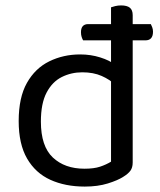

<svg xmlns="http://www.w3.org/2000/svg" viewBox="-20 -676 590 709"><path d="M517 -527H287Q284 -532 281.5 -539.5Q279 -547 279 -557Q279 -587 306 -587H537Q539 -583 542 -575.5Q545 -568 545 -559Q545 -527 517 -527ZM390 -79V-415L470 -416V-76Q470 -57 461.5 -45.5Q453 -34 435 -23Q415 -10 378 1.5Q341 13 293 13Q221 13 166 -12Q111 -37 80 -90.5Q49 -144 49 -229Q49 -316 79.5 -370Q110 -424 162 -449.5Q214 -475 276 -475Q315 -475 350 -464Q385 -453 405 -437V-363Q386 -382 355.5 -395.5Q325 -409 284 -409Q243 -409 208 -391.5Q173 -374 152 -334Q131 -294 131 -227Q131 -136 175 -94.5Q219 -53 292 -53Q327 -53 349.5 -60.5Q372 -68 390 -79ZM470 -396 390 -395V-649Q395 -651 405.5 -653.5Q416 -656 427 -656Q449 -656 459.5 -647.5Q470 -639 470 -620Z"/></svg>

Font: Baloo Bhaijaan 2
Style: Regular
Weight: 400
Designer: Sanskriti Dholi, Noopur Datye and Ek Type
Foundry: Ek Type
Version: Version 1.701